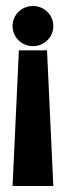

<svg xmlns="http://www.w3.org/2000/svg" viewBox="-20 -621 214 641"><path d="M22 0H158L137 -453H43ZM22 -534C22 -496 53 -467 90 -467C127 -467 158 -496 158 -534C158 -572 127 -601 90 -601C53 -601 22 -572 22 -534Z"/></svg>

Font: Charger Sport
Style: Blk
Weight: 900
Designer: Jasper
Foundry: Cannot Into Space Fonts
Version: Version 1.1